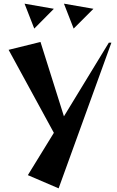

<svg xmlns="http://www.w3.org/2000/svg" viewBox="-20 -799 638 1048"><path d="M132 157 274 -74 27 -527 201 -570 329 -164 574 -566H588L300 229ZM329 -779 490 -751 382 -643ZM274 -751 167 -643 114 -779Z"/></svg>

Font: Tiejili SC
Style: Regular
Weight: 400
Designer: Buernia
Foundry: Ershou Xiaoxi Press
Version: Version 1.100